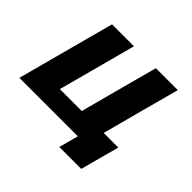

<svg xmlns="http://www.w3.org/2000/svg" viewBox="-175 -831 1161 1161"><g transform="rotate(45 406.0 -250.0)"><path d="M466.3 125H653.8Q665 83.5 687.5 0Q710 -83.5 721.2 -125H596.2Q618.2 -208.5 662.8 -375.2Q707.5 -542 730 -625H542.5Q520 -542 475.3 -375.2Q430.7 -208.5 408.7 -125H221.2Q243.7 -208 288.3 -375Q333 -542 355 -625H167.5Q139.6 -520.5 83.7 -312.3Q27.8 -104 0 0H500Q494.1 21 483.2 62.5Q472.2 104 466.3 125Z"/></g></svg>

Font: Faithful 32x
Style: SemiboldOblique
Weight: 400
Foundry: Faithful Resource Pack
Version: Version 1.0; January 27, 2023